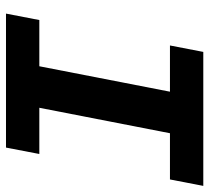

<svg xmlns="http://www.w3.org/2000/svg" viewBox="-49 -650 699 641"><g transform="rotate(90 300.5 -329.5)"><path d="M153.3 -658.7H600.6L579.1 -547.4H424.8L339.8 -111.3H494.1L472.7 0H25.4L46.9 -111.3H201.2L286.1 -547.4H131.8Z"/></g></svg>

Font: Liberation Mono
Style: Bold Italic
Weight: 700
Italic angle: -12°
Monospace: yes
Designer: Steve Matteson
Foundry: Ascender Corporation
Version: Version 2.1.5